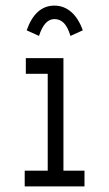

<svg xmlns="http://www.w3.org/2000/svg" viewBox="-20 -664 390 684"><path d="M68 0V-56H150V-401H72V-457H206V-56H281V0ZM119 -536 75 -556Q106 -644 174 -644Q207 -644 233 -622Q259 -600 275 -556L231 -536Q221 -569 207 -582.5Q193 -596 174 -596Q138 -596 119 -536Z"/></svg>

Font: Inconsolata ExtraCondensed
Style: Regular
Weight: 400
Width: 2
Monospace: yes
Designer: Raph Levien, Cyreal, Brenton Simpson
Foundry: Raph Levien, Cyreal, Google
Version: Version 3.001; ttfautohint (v1.8.2.53-6de2)